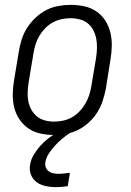

<svg xmlns="http://www.w3.org/2000/svg" viewBox="-20 -548 540 791"><path d="M202 8Q173 8 146 2Q119 -4 97 -19Q75 -34 60 -56.5Q45 -79 38.5 -105.5Q32 -132 32.5 -160.5Q33 -189 38 -218L58 -338Q62 -363 70 -387.5Q78 -412 92.5 -434.5Q107 -457 127.5 -476Q148 -495 171.5 -507Q195 -519 221 -523.5Q247 -528 272 -528Q300 -528 327.5 -522Q355 -516 377 -501Q399 -486 413.5 -463.5Q428 -441 434.5 -414.5Q441 -388 440.5 -359.5Q440 -331 435 -302L416 -182Q411 -157 403 -132.5Q395 -108 381 -85.5Q367 -63 346.5 -44Q326 -25 302 -13Q278 -1 252.5 3.5Q227 8 202 8ZM203 -47Q221 -47 240 -51Q259 -55 276 -64.5Q293 -74 307 -88.5Q321 -103 331 -120Q341 -137 347 -155Q353 -173 356 -191L376 -311Q379 -331 379.5 -350.5Q380 -370 376.5 -388.5Q373 -407 364.5 -423.5Q356 -440 342 -451.5Q328 -463 309 -468Q290 -473 271 -473Q252 -473 233.5 -469Q215 -465 197.5 -455.5Q180 -446 166 -431.5Q152 -417 142 -400Q132 -383 126.5 -365Q121 -347 118 -329L98 -209Q95 -189 94 -169.5Q93 -150 96.5 -131.5Q100 -113 109 -96.5Q118 -80 132 -68.5Q146 -57 164.5 -52Q183 -47 203 -47ZM209 223Q188 223 167.5 218.5Q147 214 131 202.5Q115 191 107.5 171.5Q100 152 104 131Q107 110 118.5 90.5Q130 71 145 54Q160 37 178 23Q196 9 216 -2L226 -8H269L268 0Q251 11 235.5 24Q220 37 206.5 52Q193 67 181.5 84Q170 101 167 120Q165 131 168.5 141Q172 151 180.5 157.5Q189 164 199.5 166Q210 168 221 168Q233 168 244.5 166.5Q256 165 268 164L259 219Q246 221 233.5 222Q221 223 209 223Z"/></svg>

Font: Iosevka SS04 Light Oblique
Style: Regular
Weight: 300
Italic angle: -9°
Monospace: yes
Designer: Belleve Invis
Foundry: Belleve Invis
Version: Version 19.0.0; ttfautohint (v1.8.4)